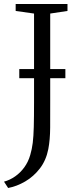

<svg xmlns="http://www.w3.org/2000/svg" viewBox="-48 -763 390 956"><path d="M-28 141.5Q1.5 133.5 27.5 115.2Q53.5 97 73 70.2Q92.5 43.5 102.5 9Q111 -19.5 115 -51.5Q119 -83.5 120.2 -131Q121.5 -178.5 121.5 -253V-695.5L30 -708.5V-743H288V-708.5L202 -695.5V-262.5Q202 -189.5 201.8 -128.2Q201.5 -67 192.5 -20.5Q181.5 35.5 150.5 75.8Q119.5 116 77.5 140.5Q35.5 165 -7.5 173ZM277.5 -419V-373.5H48V-419Z"/></svg>

Font: Merriweather 60pt Light
Style: Regular
Weight: 300
Version: Version 2.100